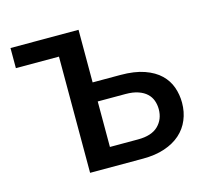

<svg xmlns="http://www.w3.org/2000/svg" viewBox="-80 -600 747 691"><g transform="rotate(-15 293.0 -254.0)"><path d="M372.5 -71.5Q423 -71.5 447.8 -95.8Q472.5 -120 472.5 -157.5Q472.5 -174.5 467 -189.8Q461.5 -205 449.5 -216.2Q437.5 -227.5 418.2 -234.2Q399 -241 371 -241H267.5V-71.5ZM371 -312Q423.5 -312 459.8 -299.2Q496 -286.5 518 -265.2Q540 -244 549.8 -216.2Q559.5 -188.5 559.5 -158.5Q559.5 -124 547.2 -94.8Q535 -65.5 511.2 -44.5Q487.5 -23.5 452.5 -11.8Q417.5 0 372.5 0H174.5V-433H14V-508H267.5V-312Z"/></g></svg>

Font: Lato 2
Style: Regular
Weight: 500
Designer: Lukasz Dziedzic with Adam Twardoch and Botio Nikoltchev
Foundry: tyPoland Lukasz Dziedzic
Version: Version 2.015; 2015-08-06; http://www.latofonts.com/